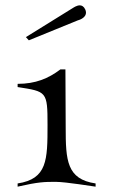

<svg xmlns="http://www.w3.org/2000/svg" viewBox="-20 -702 422 719"><path d="M88 -551 272 -626C272 -626 302 -633 302 -655C302 -659 301 -663 299 -667C294 -678 286 -682 279 -682C267 -682 255 -673 256 -674L77 -563ZM46 -3C125 -21 147 -21 189 -21C226 -21 335 -3 338 -3V-15C230 -31 226 -101 226 -225L225 -442H206C161 -408 113 -388 46 -388V-376C155 -359 158 -360 158 -234C158 -103 157 -32 46 -15Z"/></svg>

Font: Cantique Normal
Style: Regular
Weight: 400
Designer: Sébastien Hayez
Foundry: Sébastien Hayez & Ariel Martín Pérez
Version: Version 1.000;hotconv 1.0.109;makeotfexe 2.5.65596